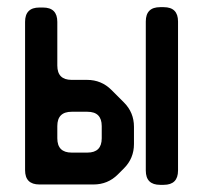

<svg xmlns="http://www.w3.org/2000/svg" viewBox="-20 -506 567 536"><path d="M90 9H241Q281 9 309 -19L326 -36Q354 -64 354 -104V-152Q354 -192 326 -220L291 -255Q263 -283 223 -283H180Q140 -283 140 -323V-445Q140 -485 100 -485H90Q50 -485 50 -445V-31Q50 9 90 9ZM140 -120V-154Q140 -194 180 -194H224Q264 -194 264 -154V-120Q264 -80 224 -80H180Q140 -80 140 -120ZM427 10H437Q477 10 477 -30V-446Q477 -486 437 -486H427Q387 -486 387 -446V-30Q387 10 427 10Z"/></svg>

Font: WDXL Lubrifont JP N
Style: Regular
Weight: 400
Designer: [WDXL Lubrifont] Copyright 2020-2022 (c) NightFurySL2001, Skr-ZERO; [ZCOOL QingKe HuangYou] Copyright 2018-2022 (c) The 
Version: Version 2.001;hotconv 1.1.1;makeotfexe 2.6.0